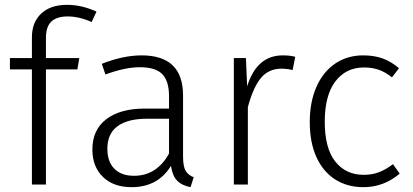

<svg xmlns="http://www.w3.org/2000/svg" viewBox="-20 -763 1706 794"><path d="M170 -607V-523H308L300 -476H170V0H112V-476H21V-523H112V-609Q112 -671 150.5 -707Q189 -743 257 -743Q318 -743 379 -715L359 -672Q307 -695 260 -695Q215 -695 192.5 -674Q170 -653 170 -607Z M781 -30 768 11Q732 4 712.5 -16Q693 -36 687 -77Q633 11 524 11Q449 11 405.5 -31.5Q362 -74 362 -145Q362 -226 419.5 -270Q477 -314 579 -314H679V-365Q679 -428 651 -456.5Q623 -485 558 -485Q498 -485 416 -455L401 -499Q489 -534 566 -534Q737 -534 737 -368V-116Q737 -75 747.5 -57Q758 -39 781 -30ZM679 -128V-272H588Q508 -272 466 -241Q424 -210 424 -148Q424 -94 453 -65Q482 -36 534 -36Q628 -36 679 -128Z M1201 -528 1190 -473Q1169 -479 1144 -479Q1091 -479 1059 -440.5Q1027 -402 1005 -320V0H947V-523H997L1002 -406Q1042 -534 1149 -534Q1181 -534 1201 -528Z M1630 -481 1601 -443Q1575 -464 1547.5 -474Q1520 -484 1485 -484Q1411 -484 1367 -426.5Q1323 -369 1323 -259Q1323 -150 1366.5 -95Q1410 -40 1484 -40Q1519 -40 1547.5 -51Q1576 -62 1605 -84L1633 -45Q1567 11 1483 11Q1416 11 1366 -21Q1316 -53 1288.5 -113.5Q1261 -174 1261 -258Q1261 -341 1288.5 -403.5Q1316 -466 1366 -500Q1416 -534 1482 -534Q1527 -534 1562 -521.5Q1597 -509 1630 -481Z"/></svg>

Font: Fira Sans Light
Style: Regular
Weight: 300
Designer: bBox Type GmbH & Carrois Corporate GbR & Edenspiekermann AG
Foundry: bBox Type GmbH & Carrois Corporate GbR & Edenspiekermann AG
Version: Version 4.301